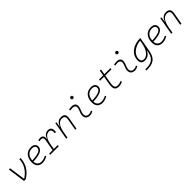

<svg xmlns="http://www.w3.org/2000/svg" viewBox="570 -2907 5305 5305"><g transform="rotate(-45 3222.5 -254.0)"><path d="M156.2 0 84 -517.6 131.3 -522.5 199.7 -43.9H208.5Q342.8 -132.8 414.1 -250.5Q485.4 -368.2 491.7 -517.6H538.6Q531.2 -350.6 450.9 -219.7Q370.6 -88.9 221.7 0Z M880.9 -35.2Q921.4 -35.2 967.5 -48.3Q1013.7 -61.5 1056.6 -85.4L1073.7 -47.9Q1027.8 -21 976.1 -5.6Q924.3 9.8 876.5 9.8Q779.3 9.8 724.6 -46.9Q669.9 -103.5 669.9 -204.6Q669.9 -356.4 743.9 -441.9Q817.9 -527.3 949.7 -527.3Q1026.4 -527.3 1069.3 -491.2Q1112.3 -455.1 1112.3 -390.6Q1112.3 -294.9 1008.1 -247.3Q903.8 -199.7 716.8 -195.8Q720.2 -120.1 763.2 -77.6Q806.2 -35.2 880.9 -35.2ZM718.3 -240.2Q886.2 -244.1 975.8 -280.5Q1065.4 -316.9 1065.4 -389.2Q1065.4 -432.6 1034.2 -457.5Q1002.9 -482.4 945.8 -482.4Q845.7 -482.4 786.1 -418.5Q726.6 -354.5 718.3 -240.2Z M1177.2 0 1185.1 -43.9H1316.4L1375 -377.9Q1393.1 -482.4 1306.6 -482.4Q1270.5 -482.4 1236.8 -472.7L1229.5 -516.6Q1250 -522.9 1270.8 -525.1Q1291.5 -527.3 1312.5 -527.3Q1447.8 -527.3 1420.4 -365.7H1426.8Q1447.3 -442.9 1494.9 -485.1Q1542.5 -527.3 1615.2 -527.3Q1763.2 -527.3 1737.3 -333H1690.9Q1699.7 -408.7 1679.4 -445.6Q1659.2 -482.4 1605.5 -482.4Q1559.6 -482.4 1519 -457Q1478.5 -431.6 1446.5 -373Q1414.6 -314.5 1393.6 -215.3L1363.3 -43.9H1519L1511.2 0Z M1806.2 0 1897.5 -517.6H1935.5L1917 -365.7H1924.3Q1945.8 -442.9 1995.8 -485.1Q2045.9 -527.3 2122.6 -527.3Q2296.9 -527.3 2264.2 -340.3L2204.1 0H2157.2L2217.8 -344.2Q2230 -413.1 2204.8 -447.8Q2179.7 -482.4 2112.8 -482.4Q2063.5 -482.4 2020.3 -455.3Q1977.1 -428.2 1943.1 -366.2Q1909.2 -304.2 1888.2 -198.7L1853 0Z M2838.9 -66.9 2854 -31.2Q2827.1 -14.2 2797.6 -2.2Q2768.1 9.8 2729.5 9.8Q2647 9.8 2606.4 -31.7Q2565.9 -73.2 2570.8 -153.3Q2573.2 -189.9 2585 -224.4Q2596.7 -258.8 2610.4 -291.5Q2624 -324.2 2631.3 -355Q2647.5 -417.5 2620.4 -450Q2593.3 -482.4 2528.3 -482.4Q2481.9 -482.4 2439 -471.2L2428.7 -513.7Q2457.5 -522 2486.3 -524.7Q2515.1 -527.3 2543.9 -527.3Q2627 -527.3 2662.4 -480.7Q2697.8 -434.1 2675.8 -345.2Q2667.5 -310.5 2654.5 -280.5Q2641.6 -250.5 2630.9 -221.2Q2620.1 -191.9 2617.7 -157.7Q2609.4 -35.2 2729 -35.2Q2759.8 -35.2 2783.2 -42.5Q2806.6 -49.8 2838.9 -66.9ZM2721.2 -646Q2701.2 -646 2686.8 -660.2Q2672.4 -674.3 2672.4 -694.3Q2672.4 -714.4 2686.8 -728.8Q2701.2 -743.2 2721.2 -743.2Q2741.2 -743.2 2755.6 -728.8Q2770 -714.4 2770 -694.3Q2770 -674.3 2755.6 -660.2Q2741.2 -646 2721.2 -646Z M3224.6 -35.2Q3265.1 -35.2 3311.3 -48.3Q3357.4 -61.5 3400.4 -85.4L3417.5 -47.9Q3371.6 -21 3319.8 -5.6Q3268.1 9.8 3220.2 9.8Q3123 9.8 3068.4 -46.9Q3013.7 -103.5 3013.7 -204.6Q3013.7 -356.4 3087.6 -441.9Q3161.6 -527.3 3293.5 -527.3Q3370.1 -527.3 3413.1 -491.2Q3456.1 -455.1 3456.1 -390.6Q3456.1 -294.9 3351.8 -247.3Q3247.6 -199.7 3060.5 -195.8Q3064 -120.1 3106.9 -77.6Q3149.9 -35.2 3224.6 -35.2ZM3062 -240.2Q3230 -244.1 3319.6 -280.5Q3409.2 -316.9 3409.2 -389.2Q3409.2 -432.6 3377.9 -457.5Q3346.7 -482.4 3289.6 -482.4Q3189.5 -482.4 3129.9 -418.5Q3070.3 -354.5 3062 -240.2Z M3854 9.8Q3706.5 9.8 3706.5 -138.2Q3706.5 -170.9 3710.9 -201.7Q3715.3 -232.4 3724.6 -287.1L3757.3 -473.6H3599.1L3606.9 -517.6H3765.1L3792.5 -674.3H3838.9L3811.5 -517.6H4051.3L4043.5 -473.6H3803.7L3771 -287.1Q3761.7 -232.9 3757.6 -203.6Q3753.4 -174.3 3753.4 -143.1Q3753.4 -35.2 3858.4 -35.2Q3897.5 -35.2 3927.5 -42.5Q3957.5 -49.8 3998.5 -68.4L4007.8 -26.4Q3975.1 -11.2 3938.5 -0.7Q3901.9 9.8 3854 9.8Z M4596.7 -66.9 4611.8 -31.2Q4585 -14.2 4555.4 -2.2Q4525.9 9.8 4487.3 9.8Q4404.8 9.8 4364.3 -31.7Q4323.7 -73.2 4328.6 -153.3Q4331.1 -189.9 4342.8 -224.4Q4354.5 -258.8 4368.2 -291.5Q4381.8 -324.2 4389.2 -355Q4405.3 -417.5 4378.2 -450Q4351.1 -482.4 4286.1 -482.4Q4239.7 -482.4 4196.8 -471.2L4186.5 -513.7Q4215.3 -522 4244.1 -524.7Q4272.9 -527.3 4301.8 -527.3Q4384.8 -527.3 4420.2 -480.7Q4455.6 -434.1 4433.6 -345.2Q4425.3 -310.5 4412.4 -280.5Q4399.4 -250.5 4388.7 -221.2Q4377.9 -191.9 4375.5 -157.7Q4367.2 -35.2 4486.8 -35.2Q4517.6 -35.2 4541 -42.5Q4564.5 -49.8 4596.7 -66.9ZM4479 -646Q4459 -646 4444.6 -660.2Q4430.2 -674.3 4430.2 -694.3Q4430.2 -714.4 4444.6 -728.8Q4459 -743.2 4479 -743.2Q4499 -743.2 4513.4 -728.8Q4527.8 -714.4 4527.8 -694.3Q4527.8 -674.3 4513.4 -660.2Q4499 -646 4479 -646Z M4707.5 234.4 4705.6 189.5 4805.2 185.1Q4879.4 181.6 4931.2 158Q4982.9 134.3 5016.4 96.4Q5049.8 58.6 5068.8 12.2Q5087.9 -34.2 5096.7 -82.5L5107.9 -147H5099.6Q5069.8 -71.3 5012.9 -30.5Q4956.1 10.3 4873 10.3Q4731.9 10.3 4731.9 -135.3Q4731.9 -223.1 4768.1 -294.7Q4804.2 -366.2 4869.4 -417Q4934.6 -467.8 5022 -495.1Q5109.4 -522.5 5211.9 -522.5H5221.2L5146 -98.1Q5133.8 -29.3 5111.1 28.8Q5088.4 86.9 5048.6 130.9Q5008.8 174.8 4947 200.7Q4885.3 226.6 4795.4 230.5ZM5165.5 -474.6Q5083 -466.3 5012.5 -438Q4941.9 -409.7 4889.6 -365.5Q4837.4 -321.3 4808.1 -264.6Q4778.8 -208 4778.8 -142.6Q4778.8 -34.7 4880.4 -34.7Q4946.8 -34.7 4999.5 -76.7Q5052.2 -118.7 5089.4 -192.1Q5126.5 -265.6 5145 -359.9L5148.9 -379.4Z M5568.4 -35.2Q5608.9 -35.2 5655 -48.3Q5701.2 -61.5 5744.1 -85.4L5761.2 -47.9Q5715.3 -21 5663.6 -5.6Q5611.8 9.8 5564 9.8Q5466.8 9.8 5412.1 -46.9Q5357.4 -103.5 5357.4 -204.6Q5357.4 -356.4 5431.4 -441.9Q5505.4 -527.3 5637.2 -527.3Q5713.9 -527.3 5756.8 -491.2Q5799.8 -455.1 5799.8 -390.6Q5799.8 -294.9 5695.6 -247.3Q5591.3 -199.7 5404.3 -195.8Q5407.7 -120.1 5450.7 -77.6Q5493.7 -35.2 5568.4 -35.2ZM5405.8 -240.2Q5573.7 -244.1 5663.3 -280.5Q5752.9 -316.9 5752.9 -389.2Q5752.9 -432.6 5721.7 -457.5Q5690.4 -482.4 5633.3 -482.4Q5533.2 -482.4 5473.6 -418.5Q5414.1 -354.5 5405.8 -240.2Z M5907.7 0 5999 -517.6H6037.1L6018.6 -365.7H6025.9Q6047.4 -442.9 6097.4 -485.1Q6147.5 -527.3 6224.1 -527.3Q6398.4 -527.3 6365.7 -340.3L6305.7 0H6258.8L6319.3 -344.2Q6331.5 -413.1 6306.4 -447.8Q6281.2 -482.4 6214.4 -482.4Q6165 -482.4 6121.8 -455.3Q6078.6 -428.2 6044.7 -366.2Q6010.7 -304.2 5989.7 -198.7L5954.6 0Z"/></g></svg>

Font: Cascadia Mono ExtraLight
Style: Italic
Weight: 200
Italic angle: -10°
Monospace: yes
Designer: Aaron Bell
Foundry: Saja Typeworks
Version: Version 2404.023; ttfautohint (v1.8.4)